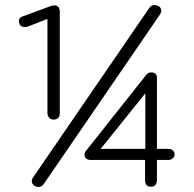

<svg xmlns="http://www.w3.org/2000/svg" viewBox="-20 -730 767 761"><path d="M106 -12Q106 -21 112 -28L572 -699Q580 -710 592 -710Q600 -710 608 -706Q619 -700 619 -688Q619 -680 613 -671L153 0Q145 11 132 11Q124 11 117 7Q106 -1 106 -12ZM168 -282V-655L91 -625Q87 -623 79 -623Q62 -623 58 -634Q55 -642 55 -646Q55 -661 70 -665L184 -707Q192 -709 195 -709Q205 -709 211 -702.5Q217 -696 217 -683V-282Q217 -256 192 -256Q182 -256 175 -263.5Q168 -271 168 -282ZM555 -17V-96H339Q328 -96 321.5 -102Q315 -108 315 -117Q315 -126 320 -131L561 -435Q568 -443 580 -443Q602 -443 602 -421V-140H646Q658 -140 665 -134Q672 -128 672 -118Q672 -109 665 -102.5Q658 -96 646 -96H602V-17Q602 10 577 10Q555 10 555 -17ZM556 -140V-360L379 -140Z"/></svg>

Font: Kodchasan ExtraLight
Style: Regular
Weight: 275
Version: Version 1.000; ttfautohint (v1.6)